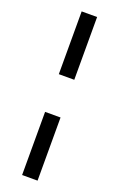

<svg xmlns="http://www.w3.org/2000/svg" viewBox="-165 -772 593 953"><g transform="rotate(20 131.0 -296.0)"><path d="M90.3 -196.8H171.9V136.7H90.3ZM171.9 -727.5V-396H90.3V-727.5Z"/></g></svg>

Font: Inter 18pt
Style: Regular
Weight: 400
Designer: Rasmus Andersson
Foundry: rsms
Version: Version 4.001;git-66647c0bb